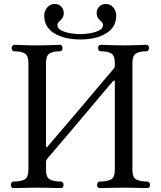

<svg xmlns="http://www.w3.org/2000/svg" viewBox="-20 -953 815 973"><path d="M48 0Q35 0 35 -16Q35 -23 38.5 -28Q42 -33 48 -33Q83 -33 103.5 -43Q124 -53 124 -94V-633Q124 -671 106 -682Q88 -693 53 -693Q46 -693 42.5 -698Q39 -703 39 -710Q39 -716 43 -721Q47 -726 53 -726Q58 -726 79.5 -725Q101 -724 126.5 -723.5Q152 -723 168 -723Q184 -723 209.5 -723.5Q235 -724 256.5 -725Q278 -726 283 -726Q290 -726 293.5 -721Q297 -716 297 -710Q297 -703 293.5 -698Q290 -693 283 -693Q249 -693 231 -682Q213 -671 213 -633V-213Q213 -209 215.5 -207.5Q218 -206 221 -210Q223 -213 242 -235Q261 -257 290.5 -291.5Q320 -326 355 -367Q390 -408 424.5 -449Q459 -490 488 -524.5Q517 -559 535.5 -580.5Q554 -602 555 -603Q562 -611 562 -621V-633Q562 -671 544 -682Q526 -693 491 -693Q484 -693 480.5 -698Q477 -703 477 -710Q477 -716 480.5 -721Q484 -726 491 -726Q496 -726 517.5 -725Q539 -724 564.5 -723.5Q590 -723 606 -723Q622 -723 647.5 -723.5Q673 -724 694.5 -725Q716 -726 721 -726Q728 -726 731.5 -721Q735 -716 735 -710Q735 -703 731.5 -698Q728 -693 721 -693Q687 -693 669 -682Q651 -671 651 -633V-94Q651 -53 671.5 -43Q692 -33 726 -33Q733 -33 736.5 -28Q740 -23 740 -16Q740 0 726 0Q719 0 696.5 -0.5Q674 -1 648 -1.5Q622 -2 606 -2Q590 -2 564.5 -1.5Q539 -1 516 -0.5Q493 0 486 0Q472 0 472 -16Q472 -23 475.5 -28Q479 -33 486 -33Q521 -33 541.5 -43Q562 -53 562 -94V-539Q562 -544 558.5 -544.5Q555 -545 553 -542Q552 -541 535 -521Q518 -501 490 -468Q462 -435 428.5 -395Q395 -355 360.5 -314.5Q326 -274 296.5 -239Q267 -204 247 -181Q227 -158 223 -153Q218 -147 215.5 -142.5Q213 -138 213 -129V-94Q213 -53 233.5 -43Q254 -33 288 -33Q295 -33 298.5 -28Q302 -23 302 -16Q302 0 288 0Q282 0 259 -0.5Q236 -1 210 -1.5Q184 -2 168 -2Q152 -2 126 -1.5Q100 -1 77.5 -0.5Q55 0 48 0ZM387 -753Q307 -753 255.5 -784Q204 -815 204 -874Q204 -898 219.5 -915.5Q235 -933 257 -933Q277 -933 290 -920Q303 -907 303 -887Q303 -870 295 -860Q287 -850 279 -843Q271 -836 271 -826Q271 -808 292 -798Q313 -788 340.5 -784Q368 -780 387 -780Q406 -780 433 -784Q460 -788 481 -798Q502 -808 502 -826Q502 -836 494 -843Q486 -850 478 -860Q470 -870 470 -887Q470 -907 483.5 -920Q497 -933 516 -933Q539 -933 554 -915.5Q569 -898 569 -874Q569 -815 518 -784Q467 -753 387 -753Z"/></svg>

Font: TsukuhouMincho
Style: Regular
Weight: 400
Designer: Iose
Foundry: Typographish
Version: Version 1.001; ttfautohint (v1.8.3)